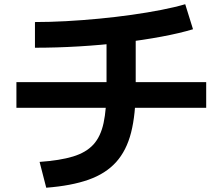

<svg xmlns="http://www.w3.org/2000/svg" viewBox="-20 -810 1040 897"><path d="M165 -53.6Q260 -60.3 321 -78.8Q382 -97.3 416.2 -134.6Q450.4 -172 464 -235.8Q477.7 -299.7 477.7 -397V-680.3H614V-397Q614 -275.7 592.5 -191Q571 -106.4 522.3 -52.5Q473.6 1.3 393.5 29.6Q313.3 58 196 67ZM56.7 -306.4V-426.3H943.3V-306.4ZM143.3 -707Q211.7 -707 288.3 -711.1Q365 -715.3 443.3 -722.8Q521.7 -730.3 595.8 -740.8Q670 -751.3 733.8 -763.8Q797.7 -776.3 845.3 -790.3L881.7 -673.4Q820 -654.7 735.1 -638.9Q650.3 -623 551.5 -611.2Q452.6 -599.4 348.5 -593.2Q244.3 -587 143.3 -587Z"/></svg>

Font: M PLUS 1 Thin
Style: Regular
Weight: 100
Designer: Coji Morishita
Foundry: UNDERFOREST DESIGN
Version: Version 1.001